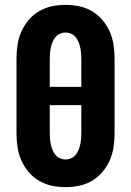

<svg xmlns="http://www.w3.org/2000/svg" viewBox="-20 -763 540 791"><path d="M250 8Q221 8 193 2Q165 -4 140.5 -18.5Q116 -33 97.5 -55Q79 -77 67.5 -103.5Q56 -130 52 -158Q48 -186 48 -215V-520Q48 -549 52 -577Q56 -605 67.5 -631.5Q79 -658 97.5 -680Q116 -702 140.5 -716.5Q165 -731 193 -737Q221 -743 250 -743Q279 -743 307 -737Q335 -731 359.5 -716.5Q384 -702 402.5 -680Q421 -658 432.5 -631.5Q444 -605 448 -577Q452 -549 452 -520V-215Q452 -186 448 -158Q444 -130 432.5 -103.5Q421 -77 402.5 -55Q384 -33 359.5 -18.5Q335 -4 307 2Q279 8 250 8ZM185 -405H315V-520Q315 -532 314 -543.5Q313 -555 310.5 -567Q308 -579 303.5 -590Q299 -601 291.5 -610Q284 -619 273 -624Q262 -629 250 -629Q238 -629 227 -624Q216 -619 208.5 -610Q201 -601 196.5 -590Q192 -579 189.5 -567Q187 -555 186 -543.5Q185 -532 185 -520ZM250 -106Q262 -106 273 -111Q284 -116 291.5 -125Q299 -134 303.5 -145Q308 -156 310.5 -168Q313 -180 314 -191.5Q315 -203 315 -215V-330H185V-215Q185 -203 186 -191.5Q187 -180 189.5 -168Q192 -156 196.5 -145Q201 -134 208.5 -125Q216 -116 227 -111Q238 -106 250 -106Z"/></svg>

Font: Iosevka Curly Heavy
Style: Regular
Weight: 900
Monospace: yes
Designer: Belleve Invis
Foundry: Belleve Invis
Version: Version 22.1.2; ttfautohint (v1.8.4)